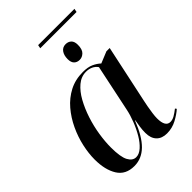

<svg xmlns="http://www.w3.org/2000/svg" viewBox="-240 -922 1036 1036"><g transform="rotate(-45 278.0 -404.5)"><path d="M247 -799 251 -819H528L524 -799ZM354 -604Q334 -604 322 -616Q310 -628 310 -653Q310 -682 323 -700Q336 -718 359 -718Q379 -718 391.5 -706Q404 -694 404 -669Q404 -634 388.5 -619Q373 -604 354 -604ZM157 10Q91 10 60.5 -39Q30 -88 30 -167Q30 -213 41.5 -265Q53 -317 76.5 -367Q100 -417 134.5 -457.5Q169 -498 215 -522Q261 -546 319 -546Q357 -546 381 -535Q405 -524 422 -508L488 -535H513L442 -202Q439 -189 435 -167Q431 -145 428 -123Q425 -101 425 -86Q425 -21 463 -21Q479 -21 495.5 -30.5Q512 -40 531 -55L537 -47Q515 -27 480.5 -8.5Q446 10 406 10Q368 10 346.5 -12Q325 -34 325 -75Q325 -98 328 -118Q331 -138 335 -162H333Q299 -74 256 -32Q213 10 157 10ZM198 -17Q221 -17 244 -37.5Q267 -58 286.5 -91Q306 -124 321 -162.5Q336 -201 343 -236L399 -503Q388 -519 370.5 -527Q353 -535 332 -535Q295 -535 264.5 -509.5Q234 -484 210.5 -441.5Q187 -399 170.5 -348.5Q154 -298 146 -246.5Q138 -195 138 -151Q138 -78 154.5 -47.5Q171 -17 198 -17Z"/></g></svg>

Font: Noto Serif Display SemiCondensed Medium
Style: Italic
Weight: 500
Width: 4
Italic angle: -12°
Designer: Monotype Design Team
Foundry: Monotype Imaging Inc.
Version: Version 2.009